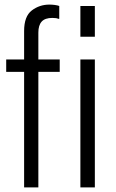

<svg xmlns="http://www.w3.org/2000/svg" viewBox="-20 -816 504 836"><path d="M85 0V-503H7V-557H85V-681Q85 -745 118.5 -770.5Q152 -796 195 -796Q206 -796 218 -794.5Q230 -793 238 -790V-734H234Q226 -738 208 -738Q176 -738 161.5 -722Q147 -706 147 -674V-557H240V-503H147V0ZM330 0V-557H393V0ZM330 -656V-790H393V-656Z"/></svg>

Font: BDO Grotesk Light
Style: Regular
Weight: 300
Designer: Deni Anggara
Foundry: Lokal Container
Version: Version 2.000